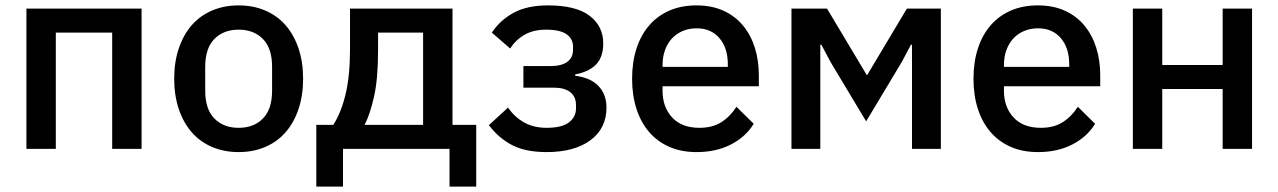

<svg xmlns="http://www.w3.org/2000/svg" viewBox="-20 -552 4741 712"><path d="M78 -520H505V0H396V-431H187V0H78Z M865 12Q811 12 766.5 -7Q722 -26 691 -61.5Q660 -97 643 -147.5Q626 -198 626 -260Q626 -322 643 -372.5Q660 -423 691 -458.5Q722 -494 766.5 -513Q811 -532 865 -532Q919 -532 963.5 -513Q1008 -494 1039 -458.5Q1070 -423 1087 -372.5Q1104 -322 1104 -260Q1104 -198 1087 -147.5Q1070 -97 1039 -61.5Q1008 -26 963.5 -7Q919 12 865 12ZM865 -78Q921 -78 955 -112.5Q989 -147 989 -216V-304Q989 -373 955 -407.5Q921 -442 865 -442Q809 -442 775 -407.5Q741 -373 741 -304V-216Q741 -147 775 -112.5Q809 -78 865 -78Z M1153 -89H1216Q1245 -134 1261.5 -202.5Q1278 -271 1278 -371V-520H1658V-89H1746V140H1647V0H1252V140H1153ZM1549 -89V-431H1382V-365Q1382 -260 1367 -193.5Q1352 -127 1332 -89Z M2007 12Q1929 12 1879 -14Q1829 -40 1793 -88L1864 -153Q1888 -118 1923.5 -98Q1959 -78 2007 -78Q2063 -78 2089.5 -98Q2116 -118 2116 -150V-162Q2116 -194 2094.5 -210.5Q2073 -227 2033 -227H1921V-307H2022Q2062 -307 2083.5 -322.5Q2105 -338 2105 -368V-379Q2105 -408 2081 -425Q2057 -442 2005 -442Q1958 -442 1925 -423Q1892 -404 1872 -372L1804 -431Q1834 -477 1884.5 -504.5Q1935 -532 2012 -532Q2116 -532 2166.5 -493.5Q2217 -455 2217 -391Q2217 -341 2191 -313.5Q2165 -286 2113 -276V-271Q2170 -264 2199.5 -233Q2229 -202 2229 -153Q2229 -76 2169.5 -32Q2110 12 2007 12Z M2563 12Q2507 12 2463 -7Q2419 -26 2388 -61.5Q2357 -97 2340.5 -147.5Q2324 -198 2324 -260Q2324 -322 2340.5 -372.5Q2357 -423 2388 -458.5Q2419 -494 2463 -513Q2507 -532 2563 -532Q2620 -532 2663.5 -512Q2707 -492 2736 -456.5Q2765 -421 2779.5 -374Q2794 -327 2794 -273V-232H2437V-215Q2437 -155 2472.5 -116.5Q2508 -78 2574 -78Q2622 -78 2655 -99Q2688 -120 2711 -156L2775 -93Q2746 -45 2691 -16.5Q2636 12 2563 12ZM2563 -447Q2535 -447 2511.5 -437Q2488 -427 2471.5 -409Q2455 -391 2446 -366Q2437 -341 2437 -311V-304H2679V-314Q2679 -374 2648 -410.5Q2617 -447 2563 -447Z M2915 -520H3047L3194 -274H3196L3343 -520H3469V0H3362V-386H3358L3324 -322L3192 -102L3060 -322L3026 -386H3022V0H2915Z M3829 12Q3773 12 3729 -7Q3685 -26 3654 -61.5Q3623 -97 3606.5 -147.5Q3590 -198 3590 -260Q3590 -322 3606.5 -372.5Q3623 -423 3654 -458.5Q3685 -494 3729 -513Q3773 -532 3829 -532Q3886 -532 3929.5 -512Q3973 -492 4002 -456.5Q4031 -421 4045.5 -374Q4060 -327 4060 -273V-232H3703V-215Q3703 -155 3738.5 -116.5Q3774 -78 3840 -78Q3888 -78 3921 -99Q3954 -120 3977 -156L4041 -93Q4012 -45 3957 -16.5Q3902 12 3829 12ZM3829 -447Q3801 -447 3777.5 -437Q3754 -427 3737.5 -409Q3721 -391 3712 -366Q3703 -341 3703 -311V-304H3945V-314Q3945 -374 3914 -410.5Q3883 -447 3829 -447Z M4181 -520H4290V-311H4514V-520H4623V0H4514V-222H4290V0H4181Z"/></svg>

Font: IBMPlexSans-Medium
Style: Regular
Weight: 500
Designer: Mike Abbink, Paul van der Laan, Pieter van Rosmalen
Foundry: Bold Monday
Version: Version 3.1